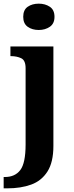

<svg xmlns="http://www.w3.org/2000/svg" viewBox="-40 -790 405 1050"><path d="M172 -626Q136 -626 111.5 -643.5Q87 -661 87 -698Q87 -736 111.5 -753Q136 -770 172 -770Q207 -770 232.5 -753Q258 -736 258 -698Q258 -661 232.5 -643.5Q207 -626 172 -626ZM-20 240V178H-13Q42 178 71 140Q100 102 100 0V-417Q100 -460 76 -471.5Q52 -483 20 -483H17V-536H252V8Q252 97 219.5 148Q187 199 130.5 219.5Q74 240 0 240Z"/></svg>

Font: NotoSerif-Bold
Style: Regular
Weight: 700
Designer: Monotype Design Team
Foundry: Monotype Imaging Inc.
Version: Version 2.007; ttfautohint (v1.8) -l 8 -r 50 -G 200 -x 14 -D